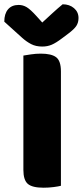

<svg xmlns="http://www.w3.org/2000/svg" viewBox="-44 -867 386 895"><path d="M159 8Q106 8 85.5 -10Q65 -28 65 -75V-608Q77 -610 100 -613.5Q123 -617 146 -617Q196 -617 218 -600Q240 -583 240 -534V-1Q229 2 206 5Q183 8 159 8ZM153 -762Q178 -785 202 -807Q226 -829 248 -847Q280 -847 301 -829Q322 -811 322 -783Q322 -762 312 -746.5Q302 -731 274 -710L246 -689Q217 -667 197 -658.5Q177 -650 153 -650Q123 -650 101 -661.5Q79 -673 59 -691L-24 -766Q-24 -803 -6.5 -823.5Q11 -844 43 -844Q63 -844 80.5 -833.5Q98 -823 126 -792Z"/></svg>

Font: Baloo Tammudu 2 ExtraBold
Style: Regular
Weight: 800
Designer: Maithili Shingre, Omkar Shende and Ek Type
Foundry: Ek Type
Version: Version 1.640;hotconv 1.0.111;makeotfexe 2.5.65597; ttfautoh